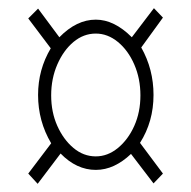

<svg xmlns="http://www.w3.org/2000/svg" viewBox="-20 -592 467 469"><path d="M72 -143 49 -168 105 -242Q73 -296 73 -360Q73 -422 104 -474L49 -547L73 -571L125 -501Q167 -544 214 -544Q259 -544 302 -501L356 -572L378 -549L325 -476Q355 -423 355 -360Q355 -295 322 -243L378 -168L355 -144L300 -216Q280 -197 258.5 -187Q237 -177 214 -177Q167 -177 128 -217ZM214 -210Q243 -210 268 -230.5Q293 -251 308 -284.5Q323 -318 323 -359Q323 -400 308 -434.5Q293 -469 268 -489.5Q243 -510 214 -510Q184 -510 159.5 -489.5Q135 -469 120 -434.5Q105 -400 105 -359Q105 -318 120 -284.5Q135 -251 159.5 -230.5Q184 -210 214 -210Z"/></svg>

Font: Noto Serif ExtraCondensed ExtraLight
Style: Regular
Weight: 200
Width: 2
Designer: Monotype Design Team
Foundry: Monotype Imaging Inc.
Version: Version 2.015